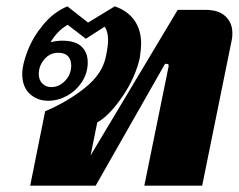

<svg xmlns="http://www.w3.org/2000/svg" viewBox="-20 -584 751 604"><path d="M122 -234Q191 -263 246.5 -307Q302 -351 313 -406Q320 -438 320 -458Q320 -485 309 -500L250 -462L193 -506Q161 -488 139 -451Q157 -456 176 -456Q217 -456 236.5 -437.5Q256 -419 256 -388Q256 -354 237.5 -326Q219 -298 190.5 -282.5Q162 -267 132 -267Q97 -267 73.5 -289Q50 -311 50 -351Q50 -381 67 -424.5Q84 -468 116.5 -507Q149 -546 192 -564L257 -513L341 -564Q380 -551 402 -521Q424 -491 424 -446Q424 -433 420 -403Q406 -340 365 -280Q324 -220 286 -199L265 -95L539 -553H626Q668 -553 689.5 -532.5Q711 -512 711 -480Q711 -465 709 -458L616 0H434L510 -373Q511 -378 510 -380.5Q509 -383 505 -383H499L281 0H75ZM204 -378Q204 -396 194 -407Q184 -418 163 -418Q137 -418 119.5 -397.5Q102 -377 102 -351Q102 -333 113 -321.5Q124 -310 141 -310Q166 -310 185 -330Q204 -350 204 -378Z"/></svg>

Font: Taviraj ExtraBold
Style: Italic
Weight: 800
Italic angle: -12°
Designer: Katatrad Team
Foundry: CadsonDemak
Version: Version 1.001